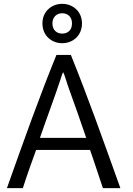

<svg xmlns="http://www.w3.org/2000/svg" viewBox="-20 -978 692 1000"><path d="M355 -856C355 -821 333 -803 304 -803C276 -803 253 -821 253 -856C253 -890 276 -909 304 -909C333 -909 355 -890 355 -856ZM407 -856C407 -918 360 -958 304 -958C249 -958 201 -919 201 -856C201 -792 249 -753 304 -753C360 -753 407 -793 407 -856ZM429 -260H188C224 -365 263 -467 295 -564C300 -581 305 -596 309 -602C317 -588 324 -558 339 -516C369 -433 399 -349 429 -260ZM607 2C513 -260 437 -475 349 -692H274C186 -476 109 -260 16 2H99C120 -64 144 -131 168 -197H449C457 -175 464 -154 516 2Z"/></svg>

Font: Repo
Style: Regular
Weight: 400
Designer: Stefan Peev
Foundry: Context Ltd
Version: Version 0.000